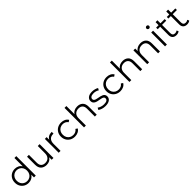

<svg xmlns="http://www.w3.org/2000/svg" viewBox="656 -2952 5166 5166"><g transform="rotate(-45 3239.5 -368.5)"><path d="M308 5Q233 5 174 -29Q115 -63 80.5 -123Q46 -183 46 -263Q46 -343 80.5 -403Q115 -463 174 -496.5Q233 -530 308 -530Q371 -530 423.5 -503.5Q476 -477 508 -426V-742H579V0H511V-103Q479 -51 426 -23Q373 5 308 5ZM314 -58Q369 -58 413.5 -83.5Q458 -109 483.5 -155.5Q509 -202 509 -263Q509 -324 483.5 -370Q458 -416 413.5 -442Q369 -468 314 -468Q258 -468 213.5 -442Q169 -416 143.5 -370Q118 -324 118 -263Q118 -202 143.5 -155.5Q169 -109 213.5 -83.5Q258 -58 314 -58Z M994 5Q893 5 832.5 -51Q772 -107 772 -221V-526H843V-228Q843 -144 884.5 -101.5Q926 -59 1001 -59Q1084 -59 1132 -109.5Q1180 -160 1180 -250V-526H1251V0H1183V-95Q1156 -48 1106.5 -21.5Q1057 5 994 5Z M1450 0V-526H1518V-424Q1569 -530 1715 -530V-461Q1710 -461 1706 -461.5Q1702 -462 1698 -462Q1615 -462 1568 -411.5Q1521 -361 1521 -268V0Z M2069 5Q1990 5 1929 -29.5Q1868 -64 1833 -124.5Q1798 -185 1798 -263Q1798 -341 1833 -401.5Q1868 -462 1929 -496Q1990 -530 2069 -530Q2136 -530 2190 -504Q2244 -478 2275 -426L2222 -390Q2195 -430 2155 -449Q2115 -468 2069 -468Q2011 -468 1966.5 -442.5Q1922 -417 1896 -371Q1870 -325 1870 -263Q1870 -201 1896 -155Q1922 -109 1966.5 -83.5Q2011 -58 2069 -58Q2115 -58 2155 -76.5Q2195 -95 2222 -135L2275 -99Q2244 -48 2190 -21.5Q2136 5 2069 5Z M2414 0V-742H2485V-434Q2514 -480 2564.5 -505Q2615 -530 2682 -530Q2778 -530 2838 -474Q2898 -418 2898 -305V0H2827V-298Q2827 -381 2785.5 -423.5Q2744 -466 2669 -466Q2585 -466 2535 -416Q2485 -366 2485 -276V0Z M3232 5Q3167 5 3109 -13.5Q3051 -32 3018 -60L3050 -116Q3081 -91 3131 -74Q3181 -57 3237 -57Q3312 -57 3345 -80.5Q3378 -104 3378 -143Q3378 -172 3359.5 -188.5Q3341 -205 3310.5 -213.5Q3280 -222 3243.5 -228Q3207 -234 3171 -242Q3135 -250 3104.5 -265.5Q3074 -281 3055.5 -308Q3037 -335 3037 -380Q3037 -445 3091 -487.5Q3145 -530 3245 -530Q3296 -530 3347 -516.5Q3398 -503 3431 -481L3400 -424Q3365 -448 3325 -458.5Q3285 -469 3245 -469Q3174 -469 3141 -444Q3108 -419 3108 -382Q3107 -352 3125.5 -335Q3144 -318 3174.5 -308.5Q3205 -299 3241.5 -293Q3278 -287 3314.5 -278.5Q3351 -270 3381.5 -255.5Q3412 -241 3430.5 -214.5Q3449 -188 3449 -145Q3449 -77 3392 -36Q3335 5 3232 5Z M3798 5Q3719 5 3658 -29.5Q3597 -64 3562 -124.5Q3527 -185 3527 -263Q3527 -341 3562 -401.5Q3597 -462 3658 -496Q3719 -530 3798 -530Q3865 -530 3919 -504Q3973 -478 4004 -426L3951 -390Q3924 -430 3884 -449Q3844 -468 3798 -468Q3740 -468 3695.5 -442.5Q3651 -417 3625 -371Q3599 -325 3599 -263Q3599 -201 3625 -155Q3651 -109 3695.5 -83.5Q3740 -58 3798 -58Q3844 -58 3884 -76.5Q3924 -95 3951 -135L4004 -99Q3973 -48 3919 -21.5Q3865 5 3798 5Z M4143 0V-742H4214V-434Q4243 -480 4293.5 -505Q4344 -530 4411 -530Q4507 -530 4567 -474Q4627 -418 4627 -305V0H4556V-298Q4556 -381 4514.5 -423.5Q4473 -466 4398 -466Q4314 -466 4264 -416Q4214 -366 4214 -276V0Z M4820 0V-526H4888V-429Q4916 -477 4967.5 -503.5Q5019 -530 5088 -530Q5184 -530 5244 -474Q5304 -418 5304 -305V0H5233V-298Q5233 -381 5191.5 -423.5Q5150 -466 5075 -466Q4991 -466 4941 -416Q4891 -366 4891 -276V0Z M5497 0V-526H5568V0ZM5533 -641Q5511 -641 5496 -656Q5481 -671 5481 -692Q5481 -712 5496 -727Q5511 -742 5533 -742Q5555 -742 5570 -728Q5585 -714 5585 -693Q5585 -671 5570 -656Q5555 -641 5533 -641Z M5932 5Q5858 5 5818 -35.5Q5778 -76 5778 -148V-466H5684V-526H5778V-641H5849V-526H6009V-466H5849V-152Q5849 -56 5940 -56Q5987 -56 6018 -83L6043 -32Q6022 -13 5992.5 -4Q5963 5 5932 5Z M6338 5Q6264 5 6224 -35.5Q6184 -76 6184 -148V-466H6090V-526H6184V-641H6255V-526H6415V-466H6255V-152Q6255 -56 6346 -56Q6393 -56 6424 -83L6449 -32Q6428 -13 6398.5 -4Q6369 5 6338 5Z"/></g></svg>

Font: Montserrat
Style: Regular
Weight: 400
Designer: Julieta Ulanovsky
Foundry: Julieta Ulanovsky
Version: Version 9.000; ttfautohint (v1.8.4.7-5d5b)